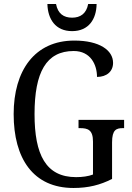

<svg xmlns="http://www.w3.org/2000/svg" viewBox="-20 -926 657 956"><path d="M339 -771C422 -771 460 -831 461 -906H419C410 -858 380 -838 339 -838C297 -838 268 -858 259 -906H216C218 -831 256 -771 339 -771ZM346 10C420 10 479 -5 538 -35V-217C538 -280 559 -288 592 -288H598V-329H371V-288H378C417 -288 443 -280 443 -221V-57C420 -48 389 -44 359 -44C208 -44 152 -156 152 -358C152 -566 210 -672 347 -672C431 -672 463 -604 463 -543C511 -543 543 -570 543 -613C543 -676 475 -724 350 -724C152 -724 48 -574 48 -358C48 -137 145 10 346 10Z"/></svg>

Font: Noto Serif Lao Condensed
Style: Regular
Weight: 400
Width: 3
Designer: Monotype Design Team
Foundry: Monotype Imaging Inc.
Version: Version 2.003